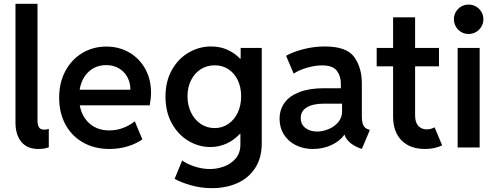

<svg xmlns="http://www.w3.org/2000/svg" viewBox="-20 -772 2593 1005"><path d="M61 -130.9V-752H176.3V-140.1Q176.3 -119.1 183.6 -106.2Q190.9 -93.3 212.9 -93.3Q222.7 -93.3 235.4 -97.2V-1Q212.4 7.8 181.6 7.8Q122.1 7.8 91.6 -29.5Q61 -66.9 61 -130.9Z M289.6 -260.3Q289.6 -339.8 322.5 -400.9Q355.5 -461.9 411.9 -495.1Q468.3 -528.3 536.6 -528.3Q602.1 -528.3 655.3 -498Q708.5 -467.8 739.5 -412.8Q770.5 -357.9 770.5 -287.6Q770.5 -258.3 763.7 -220.7H397.5Q408.7 -160.2 449.5 -124.8Q490.2 -89.4 552.2 -89.4Q591.3 -89.4 626 -103Q660.6 -116.7 685.5 -137.2L725.1 -42.5Q692.9 -19.5 647.9 -5.9Q603 7.8 553.2 7.8Q475.1 7.8 415.3 -25.9Q355.5 -59.6 322.5 -120.4Q289.6 -181.2 289.6 -260.3ZM662.6 -302.2Q662.6 -338.9 646.7 -368.2Q630.9 -397.5 602.3 -414.3Q573.7 -431.2 536.6 -431.2Q481.4 -431.2 444.1 -396.5Q406.7 -361.8 397 -302.2Z M894 164.1 933.6 67.9Q957 85.9 998 99.4Q1039.1 112.8 1078.6 112.8Q1115.7 112.8 1152.3 99.6Q1189 86.4 1213.6 57.6Q1238.3 28.8 1238.3 -15.6V-72.3H1236.3Q1206.1 -39.1 1166.3 -20.8Q1126.5 -2.4 1081.1 -2.4Q1020 -2.4 966.1 -34.7Q912.1 -66.9 879.2 -126.7Q846.2 -186.5 846.2 -266.1Q846.2 -346.2 879.6 -405.8Q913.1 -465.3 968 -497.1Q1022.9 -528.8 1085.4 -528.8Q1130.4 -528.8 1168.7 -512.2Q1207 -495.6 1236.3 -465.3H1239.7V-521H1350.1V-22.5Q1350.1 55.2 1315.2 108.2Q1280.3 161.1 1221.2 187Q1162.1 212.9 1089.8 212.9Q1033.2 212.9 981 198.2Q928.7 183.6 894 164.1ZM1242.2 -268.1Q1242.2 -315.9 1224.4 -352.8Q1206.5 -389.6 1175.3 -409.9Q1144 -430.2 1104 -430.2Q1063 -430.2 1030.5 -409.4Q998 -388.7 979.7 -351.6Q961.4 -314.5 961.4 -268.1Q961.4 -221.7 979.7 -183.6Q998 -145.5 1030.5 -123.5Q1063 -101.6 1103.5 -101.6Q1143.1 -101.6 1174.8 -123Q1206.5 -144.5 1224.4 -182.4Q1242.2 -220.2 1242.2 -268.1Z M1443.4 -149.9Q1443.4 -198.7 1470 -234.9Q1496.6 -271 1548.6 -290.5Q1600.6 -310.1 1674.3 -310.1H1764.2V-334.5Q1764.2 -374 1742.9 -401.9Q1721.7 -429.7 1665.5 -429.7Q1628.9 -429.7 1586.9 -417.5Q1544.9 -405.3 1517.1 -386.7L1477.5 -480Q1513.2 -500.5 1568.1 -514.6Q1623 -528.8 1679.7 -528.8Q1794.4 -528.8 1834.2 -473.4Q1874 -418 1874 -336.4V-166Q1874 -134.3 1880.9 -118.2Q1887.7 -102.1 1905.3 -95.7L1916 -91.8L1874 7.8L1858.9 2Q1828.1 -10.3 1808.8 -28.3Q1789.6 -46.4 1783.7 -66.4H1782.2Q1760.3 -34.2 1715.8 -13.2Q1671.4 7.8 1618.2 7.8Q1567.9 7.8 1528.1 -12.2Q1488.3 -32.2 1465.8 -68.1Q1443.4 -104 1443.4 -149.9ZM1640.6 -83.5Q1668 -83.5 1698.2 -95.5Q1728.5 -107.4 1749.5 -131.3Q1770.5 -155.3 1770.5 -189V-229.5H1677.2Q1618.2 -229.5 1586.2 -210.2Q1554.2 -190.9 1554.2 -153.8Q1554.2 -121.1 1578.4 -102.3Q1602.5 -83.5 1640.6 -83.5Z M2037.6 -159.2V-424.8H1951.7V-521H2037.6V-681.2H2152.8V-521H2277.8V-424.8H2152.8V-167.5Q2152.8 -131.3 2169.7 -113Q2186.5 -94.7 2214.4 -94.7Q2234.4 -94.7 2254.9 -105.5L2294.4 -11.2Q2254.9 7.8 2205.1 7.8Q2150.9 7.8 2113.3 -13.2Q2075.7 -34.2 2056.6 -72Q2037.6 -109.9 2037.6 -159.2Z M2375.5 -521H2490.7V0H2375.5ZM2356 -671.4Q2356 -692.4 2366.2 -710Q2376.5 -727.5 2394 -737.8Q2411.6 -748 2433.1 -748Q2454.1 -748 2471.7 -737.8Q2489.3 -727.5 2499.8 -710Q2510.3 -692.4 2510.3 -671.4Q2510.3 -650.4 2499.8 -632.6Q2489.3 -614.7 2471.7 -604.5Q2454.1 -594.2 2433.1 -594.2Q2411.6 -594.2 2394 -604.5Q2376.5 -614.7 2366.2 -632.6Q2356 -650.4 2356 -671.4Z"/></svg>

Font: Reddit Sans SemiBold
Style: Regular
Weight: 600
Designer: Stephen Hutchings
Foundry: Reddit
Version: Version 1.013